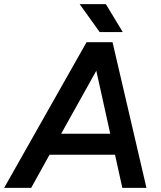

<svg xmlns="http://www.w3.org/2000/svg" viewBox="-53 -903 775 923"><path d="M363 -700H488L651 0H535L500 -159H185L97 0H-33ZM477 -260 410 -563 241 -260ZM330 -883H456L537 -749H426Z"/></svg>

Font: Oak Sans Semibold
Style: Italic
Weight: 600
Italic angle: -9.49998°
Foundry: Erik Kennedy, Walven
Version: Version 1.000